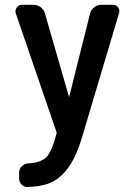

<svg xmlns="http://www.w3.org/2000/svg" viewBox="-20 -750 540 779"><path d="M209 -214.8 43.9 -696.3Q40 -708 47.9 -719.2Q55.7 -730.5 68.4 -730.5H116.2Q131.8 -730.5 145 -720.7Q158.2 -710.9 162.1 -696.3L259.8 -357.4L260.7 -356.4V-357.4L345.7 -696.3Q349.6 -710.9 362.3 -720.7Q375 -730.5 389.6 -730.5H438.5Q452.1 -730.5 459.5 -719.7Q466.8 -709 462.9 -696.3L316.4 -205.1Q298.8 -143.6 277.8 -103.5Q256.8 -63.5 230 -38.6Q203.1 -13.7 171.4 -3.4Q139.6 6.8 92.8 8.8Q79.1 9.8 68.4 -0.5Q57.6 -10.7 57.6 -25.4V-50.8Q57.6 -64.5 68.4 -75.2Q79.1 -85.9 92.8 -86.9Q146.5 -89.8 168.5 -112.8Q190.4 -135.7 209 -206.1Q210.9 -210 209 -214.8Z"/></svg>

Font: Rounded-L Mgen+ 1m medium
Style: Regular
Weight: 500
Designer: [Source Han Sans]
Ryoko NISHIZUKA  (kana & ideographs); Paul D. Hunt (Latin, Greek & Cyrillic); Wenlong ZHANG  (bopomofo
Version: Version 1.059.20150602